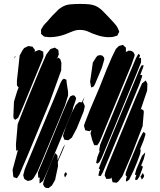

<svg xmlns="http://www.w3.org/2000/svg" viewBox="-20 -940 812 976"><path d="M648 -610 516 -291 497 -244 485 -217 475 -202H465H459L456 -209L449 -227L440 -262L445 -280L435 -273L421 -276L413 -278L411 -286L407 -299L409 -309L437 -381L486 -496L522 -587L549 -650L569 -691L584 -706L594 -709L605 -712L614 -703L620 -698V-689V-676L627 -679L635 -683L648 -681L658 -675L665 -661L662 -650ZM195 -636 98 -400 80 -358 72 -341 57 -331 49 -339 48 -350 51 -423 68 -479 75 -495 73 -497 66 -506V-514V-530L80 -658L96 -687L103 -696L116 -702L123 -706L137 -704L145 -703L153 -692L158 -686L156 -674L160 -679L172 -684L180 -686L190 -682L200 -677V-668L201 -654ZM291 -582 232 -419 123 -156 79 -53 66 -34 54 -38 49 -39 47 -47 44 -77 71 -177 68 -176 62 -174V-182L61 -206L70 -309L112 -416L183 -588L216 -664L232 -685L237 -691L253 -696L259 -698L269 -691L276 -687L277 -681L279 -664L271 -643H272L278 -647L287 -638L292 -620ZM670 -556 545 -253 496 -136 485 -116 477 -109 469 -111 470 -119 475 -142 488 -175 484 -173 485 -182 489 -204 524 -290 642 -575 671 -644 683 -666 692 -660 690 -652 687 -644 690 -645 696 -646 697 -640V-623ZM498 -596 464 -515 457 -501 444 -495 442 -503 438 -525 452 -622 469 -649 476 -657 490 -660 500 -657 509 -648 510 -637ZM55 -652 60 -654 53 -642ZM686 -505 538 -148 503 -65 492 -45 480 -47 481 -52 484 -67 489 -79 482 -83 485 -91 493 -113 540 -229 660 -517 690 -590 699 -607 710 -609 708 -599 693 -559 703 -558 701 -547ZM326 -473V-454L310 -403L285 -342L192 -118L171 -69L151 -35L141 -25L130 -22L121 -20L114 -24L104 -30L102 -35L98 -49L100 -57L106 -80L129 -136L256 -441L287 -517L296 -534L305 -540L317 -535L318 -530L319 -519ZM705 -299 650 -156 621 -88 602 -44 582 -18 573 -11 557 -13 552 -14 551 -19 547 -35 549 -39 540 -31H529L521 -30L517 -38L512 -48L515 -64L528 -99L549 -150L672 -448L702 -516L721 -531L725 -523L729 -515V-504L728 -480L695 -382L699 -386L710 -378L711 -370ZM336 -347 226 -82 199 -21 186 -10 181 -8V-13V-32L183 -37H181L175 -36L174 -42L173 -63L205 -139L296 -361L322 -422L333 -443L337 -450L351 -456L360 -453L367 -441L364 -428L352 -395L349 -379ZM405 -373 370 -287 345 -240 327 -227 313 -229 307 -230 305 -236 300 -249 303 -260 315 -295 344 -365 365 -406 382 -421 394 -420H396L399 -427L410 -447L405 -433L400 -420H403L406 -412L411 -402L410 -394ZM677 -116 660 -75 637 -27 626 -19 621 -17 620 -27 625 -45 621 -44 618 -53 621 -66 633 -99 687 -229 703 -260 710 -270 720 -260 718 -252 710 -226 693 -184 695 -173 692 -157ZM275 -96 260 -25 244 3 227 16 213 15 205 9 199 -3 201 -14 210 -41 244 -124 256 -151 260 -161 265 -158 272 -149 273 -125 301 -191 311 -206 308 -198 293 -161 279 -130 274 -116ZM688 -41 677 -25 666 -27 669 -38 673 -51H672H666L667 -57L673 -79L702 -148L718 -165L717 -156L711 -132L701 -107L695 -93L701 -99L706 -92L702 -78ZM306 -51 309 -59 314 -65 321 -56 314 -43 310 -38ZM701 -27 697 -37 694 -42 702 -54 706 -61 710 -53 713 -46 710 -38ZM217 -827Q228 -840 239 -852.5Q250 -865 262 -876Q268 -883 275 -889.5Q282 -896 290 -901Q312 -916 338.5 -918Q365 -920 387 -920Q408 -920 428.5 -918.5Q449 -917 468 -909Q483 -902 495.5 -890.5Q508 -879 519 -867Q532 -853 545.5 -839Q559 -825 571 -810Q579 -799 583 -787Q584 -785 585 -783Q586 -781 586 -779Q586 -777 583.5 -773Q581 -769 580 -767Q580 -766 579 -763.5Q578 -761 577 -760Q575 -758 571.5 -757.5Q568 -757 566 -756Q557 -752 547 -751.5Q537 -751 526 -751Q497 -753 472 -762Q452 -768 432.5 -777.5Q413 -787 391 -788Q370 -789 350 -781Q330 -773 310 -765Q274 -752 235 -751Q229 -751 224 -751.5Q219 -752 214 -753Q212 -753 209.5 -753Q207 -753 206 -754Q202 -755 199 -758.5Q196 -762 193 -764Q192 -765 190.5 -766Q189 -767 189 -768Q188 -769 188.5 -770.5Q189 -772 189 -773Q189 -777 188.5 -781.5Q188 -786 189 -789Q189 -791 191 -793.5Q193 -796 194 -798Q198 -806 203.5 -813Q209 -820 217 -827Z"/></svg>

Font: Rubik Marker Hatch
Style: Regular
Weight: 400
Designer: Hubert and Fischer, NaN
Foundry: Hubert & Fischer, NaN
Version: Version 2.200